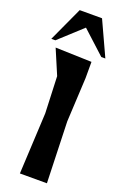

<svg xmlns="http://www.w3.org/2000/svg" viewBox="-220 -1062 711 1115"><g transform="rotate(20 135.0 -505.0)"><path d="M64 0 83 -378 74 -605 9 -758 233 -751V-651L219 -378L231 0ZM-7 -797H-32L66 -1010H204L302 -797H277L135 -927Z"/></g></svg>

Font: Trickster
Style: Regular
Weight: 400
Designer: Jean-Baptiste Morizot
Foundry: Jean-Baptiste Morizot
Version: Version 2.000;PS 2.0;hotconv 1.0.88;makeotf.lib2.5.647800